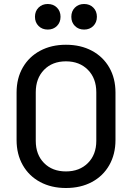

<svg xmlns="http://www.w3.org/2000/svg" viewBox="-20 -932 662 961"><path d="M63 -231V-469Q63 -540 94 -594Q125 -648 181 -678Q237 -708 310 -708Q384 -708 440 -678Q496 -648 527 -594Q558 -540 558 -469V-231Q558 -160 527 -105.5Q496 -51 440 -21Q384 9 310 9Q237 9 181 -21Q125 -51 94 -105.5Q63 -160 63 -231ZM462 -227V-470Q462 -540 420 -582.5Q378 -625 310 -625Q242 -625 200.5 -582.5Q159 -540 159 -470V-227Q159 -158 200.5 -116Q242 -74 310 -74Q378 -74 420 -116Q462 -158 462 -227ZM337 -848Q337 -876 355 -894Q373 -912 401 -912Q429 -912 447 -894Q465 -876 465 -848Q465 -820 447 -802Q429 -784 401 -784Q373 -784 355 -802Q337 -820 337 -848ZM155 -848Q155 -876 173 -894Q191 -912 219 -912Q247 -912 265 -894Q283 -876 283 -848Q283 -820 265 -802Q247 -784 219 -784Q191 -784 173 -802Q155 -820 155 -848Z"/></svg>

Font: Amber EN Medium
Style: Regular
Weight: 500
Designer: Jeremy Tribby
Foundry: Tribby Type Co.
Version: Version 1.403 November 24, 2021